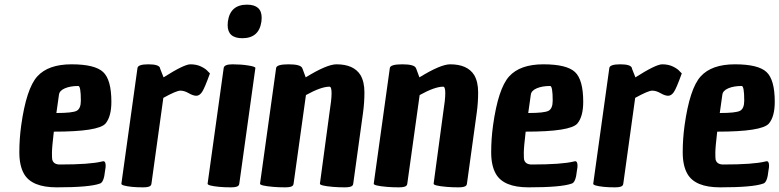

<svg xmlns="http://www.w3.org/2000/svg" viewBox="-20 -788 3345 824"><path d="M223 16Q116 16 83 -42Q63 -77 63 -134.5Q63 -192 71 -250Q93 -408 140 -460Q187 -512 287 -512Q387 -512 422.5 -479Q458 -446 458 -351Q458 -288 433 -258Q403 -223 211 -223Q203 -155 203 -132.5Q203 -110 204 -104Q209 -82 237 -82Q366 -82 418 -95Q419 -95 422.5 -96Q426 -97 429 -94Q437 -85 431 -56Q426 -4 408 0Q364 16 223 16ZM327 -356Q327 -419 316 -419Q282 -419 258.5 -409Q235 -399 233 -381L222 -303Q291 -303 309 -312.5Q327 -322 327 -356Z M682 -456Q770 -512 797 -512Q824 -512 844 -502Q864 -492 872 -482L881 -473Q858 -409 847 -393Q836 -377 822.5 -377Q809 -377 790 -388Q771 -399 754 -399Q737 -399 681 -368L630 0Q629 6 627 8Q621 16 594 16Q567 16 547 14Q499 9 501 0L570 -496Q572 -512 617 -512Q662 -512 667 -496V-494Z M940 -496Q942 -512 978 -512Q1014 -512 1045.5 -507Q1077 -502 1076 -496L1007 0Q1006 6 1004 8Q998 16 971 16Q944 16 922 14Q869 9 871 0ZM1040 -768Q1103 -768 1103 -712Q1103 -705 1102 -696Q1092 -624 1020 -624Q957 -624 957 -680Q957 -687 958 -696Q968 -768 1040 -768Z M1424 -512Q1498 -512 1527 -466Q1544 -437 1544 -392Q1544 -347 1538 -304L1496 0Q1495 6 1493 8Q1487 16 1459.5 16Q1432 16 1409 14Q1351 9 1353 0L1394 -304Q1403 -360 1403 -388Q1403 -416 1394 -416Q1358 -416 1293 -380L1240 0Q1239 6 1237 8Q1231 16 1203.5 16Q1176 16 1153 14Q1094 9 1096 0L1165 -496Q1167 -512 1218.5 -512Q1270 -512 1277 -496Q1277 -494 1278 -494L1292 -456Q1383 -512 1424 -512Z M1912 -512Q1986 -512 2015 -466Q2032 -437 2032 -392Q2032 -347 2026 -304L1984 0Q1983 6 1981 8Q1975 16 1947.5 16Q1920 16 1897 14Q1839 9 1841 0L1882 -304Q1891 -360 1891 -388Q1891 -416 1882 -416Q1846 -416 1781 -380L1728 0Q1727 6 1725 8Q1719 16 1691.5 16Q1664 16 1641 14Q1582 9 1584 0L1653 -496Q1655 -512 1706.5 -512Q1758 -512 1765 -496Q1765 -494 1766 -494L1780 -456Q1871 -512 1912 -512Z M2248 16Q2141 16 2108 -42Q2088 -77 2088 -134.5Q2088 -192 2096 -250Q2118 -408 2165 -460Q2212 -512 2312 -512Q2412 -512 2447.5 -479Q2483 -446 2483 -351Q2483 -288 2458 -258Q2428 -223 2236 -223Q2228 -155 2228 -132.5Q2228 -110 2229 -104Q2234 -82 2262 -82Q2391 -82 2443 -95Q2444 -95 2447.5 -96Q2451 -97 2454 -94Q2462 -85 2456 -56Q2451 -4 2433 0Q2389 16 2248 16ZM2352 -356Q2352 -419 2341 -419Q2307 -419 2283.5 -409Q2260 -399 2258 -381L2247 -303Q2316 -303 2334 -312.5Q2352 -322 2352 -356Z M2707 -456Q2795 -512 2822 -512Q2849 -512 2869 -502Q2889 -492 2897 -482L2906 -473Q2883 -409 2872 -393Q2861 -377 2847.5 -377Q2834 -377 2815 -388Q2796 -399 2779 -399Q2762 -399 2706 -368L2655 0Q2654 6 2652 8Q2646 16 2619 16Q2592 16 2572 14Q2524 9 2526 0L2595 -496Q2597 -512 2642 -512Q2687 -512 2692 -496V-494Z M3070 16Q2963 16 2930 -42Q2910 -77 2910 -134.5Q2910 -192 2918 -250Q2940 -408 2987 -460Q3034 -512 3134 -512Q3234 -512 3269.5 -479Q3305 -446 3305 -351Q3305 -288 3280 -258Q3250 -223 3058 -223Q3050 -155 3050 -132.5Q3050 -110 3051 -104Q3056 -82 3084 -82Q3213 -82 3265 -95Q3266 -95 3269.5 -96Q3273 -97 3276 -94Q3284 -85 3278 -56Q3273 -4 3255 0Q3211 16 3070 16ZM3174 -356Q3174 -419 3163 -419Q3129 -419 3105.5 -409Q3082 -399 3080 -381L3069 -303Q3138 -303 3156 -312.5Q3174 -322 3174 -356Z"/></svg>

Font: Chau Philomene One
Style: Italic
Weight: 400
Designer: Vicente Lamonaca
Foundry: TipoType
Version: Version 1.001